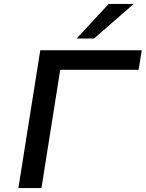

<svg xmlns="http://www.w3.org/2000/svg" viewBox="-20 -962 745 982"><path d="M74 0 186 -705H705L689 -605H288L192 0ZM372 -765 536 -942H664L461 -765Z"/></svg>

Font: Nunito Sans 7pt SemiExpanded SemiBold
Style: Italic
Weight: 600
Width: 6
Italic angle: -9°
Designer: Vernon Adams
Foundry: Vernon Adams
Version: Version 3.101;gftools[0.9.27]